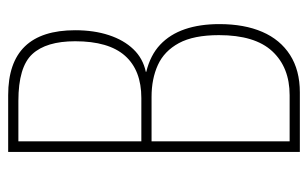

<svg xmlns="http://www.w3.org/2000/svg" viewBox="-162 -592 754 470"><g transform="rotate(-90 215.0 -357.0)"><path d="M217 -714Q297 -714 336.5 -673Q376 -632 376 -550Q376 -504 364 -467.5Q352 -431 329.5 -407.5Q307 -384 274 -377V-376Q315 -366 340.5 -342Q366 -318 378.5 -281.5Q391 -245 391 -197Q391 -136 372 -92Q353 -48 315.5 -24Q278 0 224 0H78V-714ZM210 -388Q278 -388 313.5 -428Q349 -468 349 -550Q349 -621 317.5 -655Q286 -689 203 -689H104V-388ZM104 -363V-25H217Q285 -25 324.5 -67.5Q364 -110 364 -198Q364 -260 344.5 -296Q325 -332 291 -347.5Q257 -363 213 -363Z"/></g></svg>

Font: Noto Sans Khmer ExtraCondensed Thin
Style: Regular
Weight: 250
Width: 2
Designer: Danh Hong and the Monotype Design Team
Foundry: Monotype Imaging Inc.
Version: Version 2.004